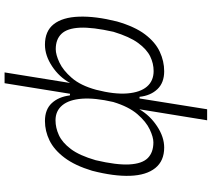

<svg xmlns="http://www.w3.org/2000/svg" viewBox="-62 -660 903 818"><g transform="rotate(90 389.0 -251.5)"><path d="M289 180 334 -99Q309 -53 263 -22.5Q217 8 171 8Q113 8 83.5 -29.5Q54 -67 51.5 -137Q49 -207 72 -299Q94 -375 127 -418.5Q160 -462 200.5 -481Q241 -500 284 -500Q333 -500 360.5 -471Q388 -442 393 -395H400L446 -683H493L446 -394Q472 -439 518 -469.5Q564 -500 609 -500Q666 -500 696.5 -462Q727 -424 729.5 -355Q732 -286 708 -193Q686 -120 652.5 -75.5Q619 -31 579 -11.5Q539 8 496 8Q447 8 420 -21Q393 -50 387 -98L380 -99L335 180ZM190 -38Q213 -38 246.5 -53.5Q280 -69 312.5 -106.5Q345 -144 363 -210Q383 -288 378.5 -343Q374 -398 349.5 -426.5Q325 -455 283 -455Q251 -455 221 -440.5Q191 -426 164 -389.5Q137 -353 116 -284Q96 -195 98.5 -141Q101 -87 124.5 -62.5Q148 -38 190 -38ZM493 -37Q525 -37 556.5 -51.5Q588 -66 615.5 -102.5Q643 -139 663 -208Q684 -297 681 -351.5Q678 -406 654 -430Q630 -454 587 -454Q565 -454 532 -438.5Q499 -423 467 -386Q435 -349 415 -283Q397 -205 401 -150Q405 -95 429 -66Q453 -37 493 -37Z"/></g></svg>

Font: Nunito Sans 7pt Condensed ExtraLight
Style: Italic
Weight: 250
Width: 3
Italic angle: -9°
Designer: Vernon Adams
Foundry: Vernon Adams
Version: Version 3.101;gftools[0.9.27]